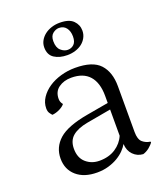

<svg xmlns="http://www.w3.org/2000/svg" viewBox="-144 -877 856 991"><g transform="rotate(-20 284.0 -381.5)"><path d="M533 -37Q530 -32 523.5 -25Q517 -18 509 -11.5Q501 -5 491.5 0Q482 5 474 7Q442 5 420 -17.5Q398 -40 396 -77Q388 -62 372 -45.5Q356 -29 333.5 -15.5Q311 -2 282 6.5Q253 15 219 15Q148 15 106.5 -21Q65 -57 65 -117Q65 -179 112 -221Q159 -263 273 -283L392 -304V-343Q392 -415 358.5 -453Q325 -491 259 -491Q218 -491 189.5 -470.5Q161 -450 161 -410Q161 -392 173 -378Q164 -366 144 -356Q124 -346 103 -344Q98 -349 91 -359Q84 -369 84 -386Q84 -417 102 -444Q120 -471 149 -490.5Q178 -510 216 -521Q254 -532 295 -532Q391 -532 431 -488.5Q471 -445 471 -367V-116Q471 -75 489 -59.5Q507 -44 531 -41ZM251 -38Q303 -38 339.5 -62Q376 -86 392 -124V-268L258 -244Q204 -234 175.5 -210Q147 -186 147 -141Q147 -91 177.5 -64.5Q208 -38 251 -38ZM182 -685Q182 -705 191.5 -722Q201 -739 217 -751.5Q233 -764 254.5 -771Q276 -778 300 -778Q351 -778 374 -755Q397 -732 397 -700Q397 -679 387.5 -661.5Q378 -644 362.5 -632Q347 -620 326 -613.5Q305 -607 282 -607Q239 -607 210.5 -625.5Q182 -644 182 -685ZM237 -699Q237 -664 255 -648Q273 -632 293 -632Q313 -632 327 -645.5Q341 -659 341 -688Q341 -717 327 -735.5Q313 -754 287 -754Q270 -754 253.5 -741Q237 -728 237 -699Z"/></g></svg>

Font: Gotu
Style: Regular
Weight: 400
Designer: Sarang Kulkarni & Kailash Malviya
Foundry: Ek Type
Version: Version 2.320;hotconv 1.0.109;makeotfexe 2.5.65596; ttfautoh